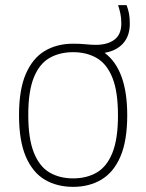

<svg xmlns="http://www.w3.org/2000/svg" viewBox="-20 -718 569 747"><path d="M264.5 9Q201.5 9 154.2 -19Q107 -47 80.5 -108.5Q54 -170 54 -270Q54 -369.5 80.5 -430.5Q107 -491.5 154.2 -519.8Q201.5 -548 264.5 -548Q291 -548 313.2 -545.8Q335.5 -543.5 352.5 -543.5Q398 -543.5 425 -563.5Q452 -583.5 452 -627Q452 -648 448.5 -664.5Q445 -681 439.5 -698H472.5Q479 -681 482 -664.8Q485 -648.5 485 -626Q485 -578 458.8 -549Q432.5 -520 387 -512.5Q475 -447 475 -270Q475 -171 448.8 -109.5Q422.5 -48 375 -19.5Q327.5 9 264.5 9ZM264.5 -24Q317.5 -24 356.8 -47Q396 -70 417.5 -123.8Q439 -177.5 439 -268.5Q439 -361.5 417.5 -415.2Q396 -469 356.8 -492Q317.5 -515 264.5 -515Q211.5 -515 172.2 -492.2Q133 -469.5 111.5 -416.2Q90 -363 90 -271.5Q90 -179 111.5 -124.8Q133 -70.5 172.2 -47.2Q211.5 -24 264.5 -24Z"/></svg>

Font: Encode Sans Th
Style: Regular
Weight: 100
Designer: Multiple Designers
Foundry: Impallari Type
Version: Version 3.002; ttfautohint (v1.8.3) -l 8 -r 50 -G 200 -x 14 